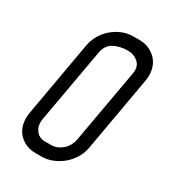

<svg xmlns="http://www.w3.org/2000/svg" viewBox="-163 -744 764 845"><g transform="rotate(30 219.0 -321.0)"><path d="M191 -56Q206 -56 220.5 -62Q235 -68 247 -78.5Q259 -89 267 -103.5Q275 -118 278 -134L345 -511Q351 -546 329 -565.5Q307 -585 275 -585Q237 -585 206 -569Q175 -553 168 -511L101 -134Q96 -102 112.5 -79Q129 -56 160 -56ZM342 -131Q337 -101 321.5 -75.5Q306 -50 284 -31.5Q262 -13 235 -2Q208 9 180 9H148Q119 9 96.5 -2Q74 -13 59 -31.5Q44 -50 38.5 -75.5Q33 -101 38 -131L105 -511Q110 -541 125 -566.5Q140 -592 161.5 -610.5Q183 -629 209.5 -640Q236 -651 265 -651H297Q325 -651 348 -640Q371 -629 386.5 -610.5Q402 -592 408 -566.5Q414 -541 409 -511Z"/></g></svg>

Font: Marvel
Style: Bold Italic
Weight: 700
Italic angle: -12°
Designer: Carolina Trebol
Foundry: Carolina Trebol
Version: Version 1.001